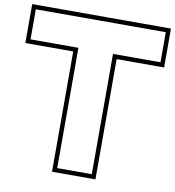

<svg xmlns="http://www.w3.org/2000/svg" viewBox="-172 -894 975 1069"><g transform="rotate(10 315.0 -360.0)"><path d="M414.4 -785H597.8H682.8V-615H597.8H414.4V-20V65H218.9V-20V-615H33.2H-51.8V-785H33.2H218.9ZM707.8 -810H-76.8V-590H193.9V90H439.4V-590H707.8Z"/></g></svg>

Font: Nordica Plus
Style: NordicaClassicBkExtOl
Weight: 900
Version: Version 1.01